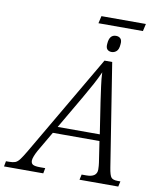

<svg xmlns="http://www.w3.org/2000/svg" viewBox="-160 -1048 938 1127"><g transform="rotate(10 309.5 -484.0)"><path d="M342 -924 352 -968H617L607 -924ZM447 -771Q430 -771 420.5 -781.5Q411 -792 414 -817Q418 -869 457 -869Q474 -869 484 -858.5Q494 -848 491 -824Q489 -794 476 -782.5Q463 -771 447 -771ZM-58 0 -52 -32H-34Q-11 -32 2.5 -37Q16 -42 29 -59Q42 -76 62 -110L415 -714H461L558 -101Q565 -56 575.5 -44Q586 -32 614 -32H630L623 0H392L399 -32H427Q490 -32 490 -78Q490 -88 489 -100Q488 -112 487 -118L468 -244H190L120 -124Q110 -106 103.5 -89Q97 -72 97 -62Q97 -45 109 -38.5Q121 -32 151 -32H182L176 0ZM328 -482 212 -283H463L434 -473Q428 -517 421.5 -562.5Q415 -608 414 -644Q398 -608 377 -569Q356 -530 328 -482Z"/></g></svg>

Font: Noto Serif Light
Style: Italic
Weight: 300
Italic angle: -12°
Designer: Monotype Design Team
Foundry: Monotype Imaging Inc.
Version: Version 2.013